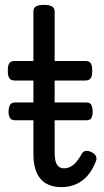

<svg xmlns="http://www.w3.org/2000/svg" viewBox="-20 -750 427 787"><path d="M232 17Q194 17 168.5 2Q143 -13 130 -43Q117 -73 117 -116V-420H40Q25 -420 18.5 -429Q12 -438 12 -460Q12 -483 18.5 -491.5Q25 -500 40 -500H117V-704Q117 -717 127.5 -723.5Q138 -730 160 -730Q182 -730 193 -723.5Q204 -717 204 -704V-500H330Q345 -500 351.5 -491.5Q358 -483 358 -460Q358 -438 351.5 -429Q345 -420 330 -420H204V-125Q204 -90 213.5 -75Q223 -60 242 -60Q263 -60 280.5 -74Q298 -88 316 -121Q322 -130 331 -131.5Q340 -133 354 -127Q369 -120 373.5 -109.5Q378 -99 373 -89Q359 -52 337.5 -28.5Q316 -5 289.5 6Q263 17 232 17ZM43 -257Q25 -257 20 -268Q15 -279 15 -292Q15 -306 20 -318Q25 -330 43 -330H333Q351 -330 355.5 -318Q360 -306 360 -292Q360 -279 355.5 -268Q351 -257 333 -257Z"/></svg>

Font: Playwrite AT
Style: Regular
Weight: 400
Designer: Veronika Burian, José Scaglione
Foundry: TypeTogether
Version: Version 1.002